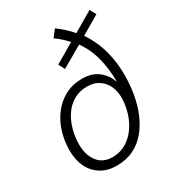

<svg xmlns="http://www.w3.org/2000/svg" viewBox="-185 -873 903 991"><g transform="rotate(-30 266.5 -377.0)"><path d="M219 10Q165 10 126 -14Q87 -38 66.5 -80.5Q46 -123 46 -180Q46 -236 62 -288Q78 -340 109.5 -381Q141 -422 185.5 -445.5Q230 -469 287 -469Q346 -469 383 -439Q420 -409 433 -368L435 -369Q435 -438 418.5 -505.5Q402 -573 362 -629L236 -556L217 -593L333 -661Q319 -677 302 -692.5Q285 -708 264 -723L296 -764Q319 -747 340 -728Q361 -709 379 -687L498 -757L518 -720L407 -655Q430 -622 448 -580.5Q466 -539 476.5 -488Q487 -437 487 -376Q487 -319 477.5 -263Q468 -207 447.5 -158Q427 -109 395.5 -71Q364 -33 320 -11.5Q276 10 219 10ZM222 -39Q257 -39 286.5 -52Q316 -65 340 -89Q364 -113 380.5 -144Q397 -175 406 -211Q415 -247 415 -286Q415 -307 408.5 -331Q402 -355 387 -375Q372 -395 348 -408Q324 -421 288 -421Q243 -421 208.5 -401Q174 -381 151 -347Q128 -313 116 -270Q104 -227 104 -182Q104 -118 135 -78.5Q166 -39 222 -39Z"/></g></svg>

Font: Noto Sans Display Light
Style: Italic
Weight: 300
Italic angle: -12°
Designer: Monotype Design Team
Foundry: Monotype Imaging Inc.
Version: Version 2.003